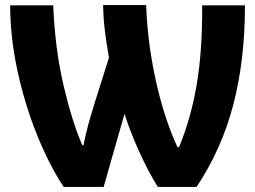

<svg xmlns="http://www.w3.org/2000/svg" viewBox="-20 -734 1002 754"><path d="M230 0H387L469 -287Q490 -220 526.5 -139Q563 -58 600 0H752Q851 -149 896.5 -324Q942 -499 942 -713H774Q775 -532 752 -399Q729 -266 683 -156H677Q624 -271 591.5 -419.5Q559 -568 554 -714H385Q386 -658 392.5 -608Q399 -558 408 -508L350 -324Q338 -286 326.5 -244Q315 -202 308 -164H303Q263 -256 229.5 -399Q196 -542 189 -713H20Q20 -588 48.5 -456.5Q77 -325 124.5 -206.5Q172 -88 230 0Z"/></svg>

Font: Noto Sans UI Extra
Style: Regular
Weight: 800
Designer: Monotype Design Team
Foundry: Monotype Imaging Inc.
Version: Version 1.901